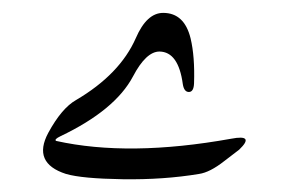

<svg xmlns="http://www.w3.org/2000/svg" viewBox="-20 -279 447 301"><path d="M192.9 -219.2Q210 -258.8 235.8 -258.8Q269 -258.8 278.8 -218.8Q285.6 -190.4 284.2 -148.4Q283.7 -134.8 276.1 -134.8Q268.6 -134.8 266.6 -147Q259.8 -197.8 230 -198.2Q209 -198.2 188.5 -159.2Q160.6 -106.4 74.7 -65.4Q64.5 -60.5 67.9 -58.1Q182.1 -32.7 342.3 -61.5Q380.4 -68.8 355 -44.4Q354 -43.9 331.5 -26.4Q309.1 -8.8 292 -6.3Q236.8 2.9 172.6 2Q108.4 1 83.5 -6.3Q30.3 -23.4 55.7 -70.8Q76.7 -109.4 99.1 -122.1Q168 -162.6 192.9 -219.2Z"/></svg>

Font: Amiri
Style: Regular
Weight: 400
Designer: Khaled Hosny
Version: Version 000.108